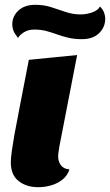

<svg xmlns="http://www.w3.org/2000/svg" viewBox="-20 -759 458 799"><path d="M139 20Q90 20 57.5 -5.5Q25 -31 25 -83Q25 -102 29.5 -133Q34 -164 40 -198.5Q46 -233 52.5 -264Q59 -295 62 -314L100 -510L301 -530L227 -149Q226 -141 224 -129Q222 -117 222 -107Q222 -88 233 -72Q244 -56 269 -54Q261 -29 241 -12.5Q221 4 194 12Q167 20 139 20ZM321 -596Q289 -596 264 -602Q239 -608 217 -616Q195 -624 172.5 -630Q150 -636 122 -636Q99 -636 81 -625.5Q63 -615 55 -601Q40 -620 35.5 -632.5Q31 -645 31 -657Q31 -691 56.5 -715Q82 -739 127 -739Q162 -739 192 -729.5Q222 -720 252.5 -709.5Q283 -699 315 -699Q340 -699 364 -707.5Q388 -716 396 -732Q409 -719 413.5 -705.5Q418 -692 418 -682Q418 -646 392.5 -621Q367 -596 321 -596Z"/></svg>

Font: Sansita Swashed Light ExtraBold
Style: Regular
Weight: 800
Version: Version 1.003